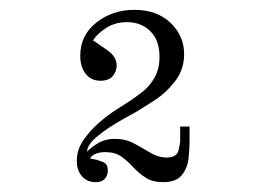

<svg xmlns="http://www.w3.org/2000/svg" viewBox="-20 -360 540 390"><path d="M174 10Q157 10 146.5 -2Q136 -14 136 -33Q136 -56 149.5 -75.5Q163 -95 182 -111.5Q201 -128 219 -139L244 -155Q256 -163 270 -174Q284 -185 294 -202.5Q304 -220 304 -245Q304 -278 285.5 -296.5Q267 -315 238 -315Q213 -315 194.5 -302.5Q176 -290 169 -278L198 -258Q217 -245 217 -227Q217 -215 209 -205.5Q201 -196 184 -196Q165 -196 154 -210Q143 -224 143 -247Q143 -288 175.5 -314Q208 -340 253 -340Q299 -340 326.5 -313.5Q354 -287 354 -250Q354 -219 336 -195.5Q318 -172 295 -157Q272 -142 257 -133L230 -118Q198 -100 177.5 -83Q157 -66 157 -52Q164 -60 179 -69Q194 -78 213 -78Q235 -78 252.5 -68.5Q270 -59 286 -49.5Q302 -40 318 -40Q339 -40 342.5 -54Q346 -68 346 -75V-103H365V-72Q365 -58 363 -38.5Q361 -19 349.5 -4.5Q338 10 311 10Q290 10 276 1Q262 -8 250.5 -20.5Q239 -33 226.5 -42Q214 -51 194 -51Q181 -51 173 -47Q165 -43 163 -38L178 -35Q181 -34 190 -30.5Q199 -27 199 -13Q199 -4 193 3Q187 10 174 10Z"/></svg>

Font: Xanh Mono
Style: Regular
Weight: 400
Monospace: yes
Designer: Lam Bao, Duy Dao
Foundry: Yellow Type Foundry
Version: Version 3.101; ttfautohint (v1.8.3)